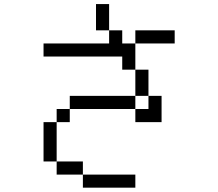

<svg xmlns="http://www.w3.org/2000/svg" viewBox="-20 -832 1040 915"><path d="M625 62.5V0H375V62.5ZM812.5 -625V-687.5H625V-625H562.5V-687.5H500V-625H187.5V-562.5H562.5V-500H625Q625 -500 625 -375H312.5V-312.5H250V-250H187.5V-62.5H250V0H375V-62.5H250V-250H312.5V-312.5H625V-250H750Q750 -250 750 -375H687.5V-312.5H625V-375H687.5Q687.5 -375 687.5 -500H625Q625 -500 625 -625ZM500 -687.5Q500 -687.5 500 -812.5H437.5Q437.5 -812.5 437.5 -687.5Z"/></svg>

Font: UnifontExMono
Style: Regular
Weight: 500
Version: Version 15.0.06